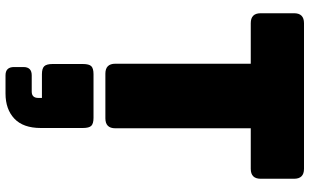

<svg xmlns="http://www.w3.org/2000/svg" viewBox="-233 -527 1122 696"><g transform="rotate(90 328.0 -179.0)"><path d="M409 0H247Q211 0 211 -36V-527H64Q28 -527 28 -563V-684Q28 -720 64 -720H592Q628 -720 628 -684V-563Q628 -527 592 -527H445V-36Q445 0 409 0ZM319 362H253Q223 362 223 331V297Q223 267 253 267H312Q335 267 335 243V230H249Q228 230 220 221.5Q212 213 212 191V82Q212 59 220 51Q228 43 249 43H407Q428 43 436 51Q444 59 444 82V234Q444 298 410 330Q376 362 319 362Z"/></g></svg>

Font: Bungee Tint
Style: Regular
Weight: 400
Designer: David Jonathan Ross
Foundry: David Jonathan Ross
Version: Version 2.001